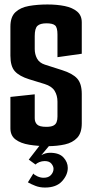

<svg xmlns="http://www.w3.org/2000/svg" viewBox="-20 -646 413 858"><path d="M193.3 7.3Q148.6 7 110.5 0.8Q72.4 -5.4 49.5 -22.7Q26.5 -40 26.5 -72.7V-212.9L135.2 -224.5V-117.7Q135.2 -99.9 145.8 -89.6Q156.4 -79.2 187 -79.2Q207.2 -79.2 217.9 -84.4Q228.7 -89.6 232.7 -99.8Q236.8 -110 236.8 -124.8V-191.8Q236.8 -219.2 224.2 -239.9Q211.6 -260.6 179.3 -270.6L109.9 -291.9Q66.2 -305.6 46.4 -327.6Q26.5 -349.6 26.5 -397.2V-527Q26.5 -570.6 49 -591.6Q71.4 -612.6 109.2 -619.3Q147 -626 192 -626Q234.6 -626 269.1 -619Q303.5 -612 324.5 -594.6Q345.4 -577.3 345.4 -546V-405.8L236.8 -390.5V-492Q236.8 -523 226.2 -532.4Q215.6 -541.8 187.7 -541.8Q159.4 -541.8 147.3 -530.4Q135.2 -519 135.2 -484.6V-427Q135.2 -403.8 145.4 -384.5Q155.7 -365.2 180.4 -357.2L257.4 -332.6Q304.1 -317.9 324.8 -295.2Q345.4 -272.5 345.4 -226.2V-94.7Q345.4 -52 325 -30.2Q304.5 -8.4 270.4 -0.7Q236.3 7 193.3 7.3ZM181.1 192.1Q158.1 192.1 139 184.8Q119.9 177.5 104.6 168.8L129.1 129.4Q134.1 136.4 148 142.4Q161.8 148.4 174.8 148.4Q196.8 148.4 208 135.8Q219.2 123.3 219.2 108.3Q219.2 96.9 209.7 85.3Q200.2 73.8 179.8 73.8Q167.4 73.8 156.1 78.3Q144.7 82.9 138.7 89.2L108.5 67.3L160.5 0H204.3L164.6 47.7Q182.3 36.7 203.6 36.7Q244.6 36.7 263.7 57.7Q282.9 78.6 282.9 104.3Q282.9 135.6 257.3 163.8Q231.6 192.1 181.1 192.1Z"/></svg>

Font: Smooch Sans Thin
Style: Regular
Weight: 100
Designer: Robert E. Leuschke
Foundry: Robert E. Leuschke
Version: Version 1.010